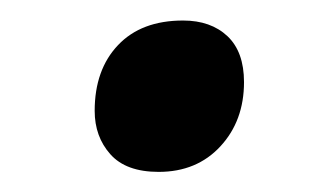

<svg xmlns="http://www.w3.org/2000/svg" viewBox="-20 -447 309 189"><path d="M73.2 -337.9Q73.2 -378.4 96.2 -402.6Q119.1 -426.8 160.2 -426.8Q187.5 -426.8 203.9 -411.4Q220.2 -396 220.2 -366.2Q220.2 -328.1 197 -303Q173.8 -277.8 136.2 -277.8Q104 -277.8 88.6 -295.2Q73.2 -312.5 73.2 -337.9Z"/></svg>

Font: Open Sans Semibold
Style: Italic
Weight: 600
Italic angle: -12°
Foundry: Ascender Corporation
Version: Version 1.10